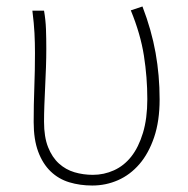

<svg xmlns="http://www.w3.org/2000/svg" viewBox="-20 -560 582 593"><path d="M265 13Q227 13 194 3Q161 -7 136.5 -30.5Q112 -54 98 -91.5Q84 -129 84 -183Q84 -237 86 -289.5Q88 -342 88 -396Q88 -428 86.5 -457.5Q85 -487 80 -527H116Q121 -498 122 -470Q123 -442 123 -409Q123 -382 122 -352.5Q121 -323 119.5 -293Q118 -263 117 -235Q116 -207 116 -184Q116 -137 128.5 -105.5Q141 -74 162 -55Q183 -36 210 -28Q237 -20 267 -20Q301 -20 332 -34Q363 -48 385.5 -76.5Q408 -105 421.5 -149.5Q435 -194 435 -254Q435 -321 424.5 -388Q414 -455 384 -528L420 -540Q448 -467 460.5 -397Q473 -327 473 -253Q473 -186 456 -136Q439 -86 410.5 -53Q382 -20 344.5 -3.5Q307 13 265 13Z"/></svg>

Font: SpoqaHanSansJP-Thin
Style: Regular
Weight: 250
Designer: [Source Han Sans]
Ryoko NISHIZUKA  (kana & ideographs); Paul D. Hunt (Latin, Greek & Cyrillic); Wenlong ZHANG  (bopomofo
Foundry: Spoqa (http://bi.spoqa.com)
Version: Version 1.002.20150607